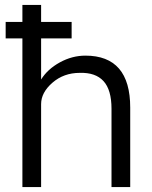

<svg xmlns="http://www.w3.org/2000/svg" viewBox="-20 -760 617 780"><path d="M3 -604V-671H71V-740H147V-671H271V-604H147V-437Q173 -479 223 -506.5Q273 -534 327 -534Q509 -534 509 -323V0H433V-318Q433 -395 400.5 -430.5Q368 -466 304 -464Q239 -464 193 -424Q147 -384 147 -337V0H109H71V-604Z"/></svg>

Font: Easer Grotesk Light
Style: Regular
Weight: 300
Designer: Boardeaser, Bonnie Shaver-Troup, Thomas Jockin
Foundry: Lexend
Version: Version 1.008;Glyphs 3.1.2 (3151)